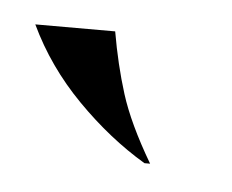

<svg xmlns="http://www.w3.org/2000/svg" viewBox="-32 -710 205 170"><g transform="rotate(5 70.0 -625.0)"><path d="M101 -568H106Q86 -602 78 -627.5Q70 -653 65 -682H-6Q11 -646 40 -616.5Q69 -587 101 -568Z"/></g></svg>

Font: Emberly Black
Style: Regular
Weight: 900
Designer: Rajesh Rajput
Foundry: Rajesh Rajput
Version: Version 1.000